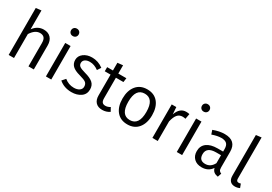

<svg xmlns="http://www.w3.org/2000/svg" viewBox="28 -1687 3697 2611"><g transform="rotate(30 1876.0 -381.0)"><path d="M342 -538Q413 -538 453 -495Q493 -452 493 -377V0H409V-365Q409 -423 386.5 -447.5Q364 -472 321 -472Q243 -472 182 -376V0H98V-737L182 -747V-451Q246 -538 342 -538Z M767 0H683V-526H767ZM724 -774Q751 -774 767.5 -757.5Q784 -741 784 -716Q784 -691 767.5 -674.5Q751 -658 724 -658Q698 -658 681.5 -674.5Q665 -691 665 -716Q665 -741 681.5 -757.5Q698 -774 724 -774Z M1101 -538Q1198 -538 1277 -478L1240 -422Q1174 -471 1104 -471Q1057 -471 1029.5 -451Q1002 -431 1002 -397Q1002 -364 1027.5 -345.5Q1053 -327 1119 -309Q1207 -286 1249.5 -249Q1292 -212 1292 -146Q1292 -70 1233 -29Q1174 12 1089 12Q971 12 892 -57L939 -110Q1004 -56 1087 -56Q1139 -56 1171.5 -78.5Q1204 -101 1204 -138Q1204 -181 1178 -202Q1152 -223 1073 -244Q989 -266 952 -302.5Q915 -339 915 -396Q915 -457 968 -497.5Q1021 -538 1101 -538Z M1655 -81 1687 -23Q1635 12 1571 12Q1505 12 1468.5 -26Q1432 -64 1432 -135V-461H1341V-526H1432V-647L1516 -656V-526H1643L1634 -461H1516V-139Q1516 -97 1531.5 -77.5Q1547 -58 1582 -58Q1618 -58 1655 -81Z M1967 -470Q1825 -470 1825 -262Q1825 -56 1966 -56Q2108 -56 2108 -264Q2108 -470 1967 -470ZM1967 -538Q2077 -538 2137.5 -464.5Q2198 -391 2198 -264Q2198 -138 2136.5 -63Q2075 12 1966 12Q1857 12 1796 -61.5Q1735 -135 1735 -262Q1735 -388 1796.5 -463Q1858 -538 1967 -538Z M2577 -538Q2607 -538 2629 -532L2614 -450Q2590 -456 2568 -456Q2518 -456 2487.5 -420.5Q2457 -385 2439 -308V0H2355V-526H2427L2435 -416Q2477 -538 2577 -538Z M2822 0H2738V-526H2822ZM2779 -774Q2806 -774 2822.5 -757.5Q2839 -741 2839 -716Q2839 -691 2822.5 -674.5Q2806 -658 2779 -658Q2753 -658 2736.5 -674.5Q2720 -691 2720 -716Q2720 -741 2736.5 -757.5Q2753 -774 2779 -774Z M3152 -52Q3236 -52 3281 -138V-263H3206Q3056 -263 3056 -151Q3056 -52 3152 -52ZM3365 -365V-121Q3365 -86 3375.5 -70.5Q3386 -55 3409 -47L3389 12Q3349 6 3325 -12.5Q3301 -31 3291 -69Q3237 12 3133 12Q3056 12 3011.5 -31.5Q2967 -75 2967 -147Q2967 -230 3026.5 -275Q3086 -320 3195 -320H3281V-361Q3281 -418 3253.5 -443.5Q3226 -469 3168 -469Q3108 -469 3026 -440L3005 -502Q3099 -538 3183 -538Q3365 -538 3365 -365Z M3638 -748V-102Q3638 -58 3673 -58Q3692 -58 3707 -64L3729 -5Q3693 12 3655 12Q3606 12 3580 -16.5Q3554 -45 3554 -101V-738Z"/></g></svg>

Font: FiraSans
Style: Regular
Weight: 350
Designer: Carrois Corporate & Edenspiekermann AG
Foundry: Carrois Corporate GbR & Edenspiekermann AG
Version: Version 3.106;PS 003.106;hotconv 1.0.70;makeotf.lib2.5.58329